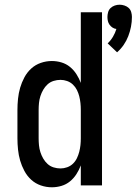

<svg xmlns="http://www.w3.org/2000/svg" viewBox="-20 -787 580 815"><path d="M477 -565 437 -603Q450 -615 459.5 -631Q469 -647 474 -664Q465 -665 457.5 -670Q450 -675 445 -682Q440 -689 438 -697.5Q436 -706 436 -715Q436 -725 439 -735.5Q442 -746 449.5 -753Q457 -760 467 -763.5Q477 -767 488 -767Q498 -767 508.5 -763.5Q519 -760 526.5 -753Q534 -746 537 -735.5Q540 -725 540 -715Q540 -694 536 -673.5Q532 -653 524.5 -633.5Q517 -614 505 -596.5Q493 -579 477 -565ZM200 8Q176 8 153 0Q130 -8 112.5 -24Q95 -40 83.5 -61.5Q72 -83 65.5 -105.5Q59 -128 56.5 -152Q54 -176 54 -200V-320Q54 -344 56.5 -368Q59 -392 65.5 -414.5Q72 -437 83.5 -458.5Q95 -480 112.5 -496Q130 -512 153 -520Q176 -528 200 -528Q221 -528 241 -522Q261 -516 277 -503Q293 -490 304.5 -472Q316 -454 323 -435V-735H413V0H323V-85Q316 -66 304.5 -48Q293 -30 277 -17Q261 -4 241 2Q221 8 200 8ZM237 -72Q251 -72 265 -77Q279 -82 289.5 -92Q300 -102 306.5 -115.5Q313 -129 316.5 -143Q320 -157 321.5 -171Q323 -185 323 -200V-320Q323 -335 321.5 -349.5Q320 -364 316.5 -378Q313 -392 306.5 -405Q300 -418 289.5 -428Q279 -438 265 -443Q251 -448 237 -448Q222 -448 207.5 -443.5Q193 -439 182 -429Q171 -419 163.5 -406Q156 -393 151.5 -379Q147 -365 145.5 -350Q144 -335 144 -320V-200Q144 -185 145.5 -170Q147 -155 151.5 -141Q156 -127 163.5 -114Q171 -101 182 -91Q193 -81 207.5 -76.5Q222 -72 237 -72Z"/></svg>

Font: Iosevka Curly Medium
Style: Regular
Weight: 500
Monospace: yes
Designer: Belleve Invis
Foundry: Belleve Invis
Version: Version 22.1.2; ttfautohint (v1.8.4)